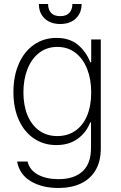

<svg xmlns="http://www.w3.org/2000/svg" viewBox="-20 -727 601 957"><path d="M65.4 78.1H117.2Q127.9 121.1 169.4 143.6Q210.9 166 271.5 166Q349.1 166 391.4 127.2Q433.6 88.4 433.6 10.7V-117.2H429.7Q410.6 -66.9 367.4 -35.4Q324.2 -3.9 260.7 -3.9Q198.2 -3.9 149.7 -36.4Q101.1 -68.8 74 -128.7Q46.9 -188.5 46.9 -267.6Q46.9 -347.2 73.5 -408.4Q100.1 -469.7 148.9 -503.9Q197.8 -538.1 261.7 -538.1Q326.2 -538.1 367.7 -504.2Q409.2 -470.2 429.7 -417H434.6V-530.3H482.4V12.7Q482.4 77.6 456.1 121.8Q429.7 166 382.3 188Q335 210 271.5 210Q189 210 132.8 176Q76.7 142.1 65.4 78.1ZM434.6 -266.6Q434.6 -332 414.3 -383.3Q394 -434.6 356 -463.9Q317.9 -493.2 265.6 -493.2Q213.4 -493.2 175 -463.4Q136.7 -433.6 116.7 -382.1Q96.7 -330.6 96.7 -266.6Q96.7 -202.1 116.9 -152.8Q137.2 -103.5 175.3 -76.2Q213.4 -48.8 265.6 -48.8Q317.4 -48.8 355.5 -75.2Q393.6 -101.6 414.1 -150.6Q434.6 -199.7 434.6 -266.6ZM280.3 -607.4Q231.4 -607.4 202.6 -634.8Q173.8 -662.1 173.8 -707H219.7Q219.7 -678.7 234.9 -662.6Q250 -646.5 280.3 -646.5Q310.1 -646.5 325.4 -662.8Q340.8 -679.2 340.8 -707H386.7Q386.7 -662.1 357.9 -634.8Q329.1 -607.4 280.3 -607.4Z"/></svg>

Font: Pretendard ExtraLight
Style: Regular
Weight: 200
Designer: Base glyphs from Inter by Rasmus Andersson; Hangeul glyphs from Noto Sans CJK(Source Han Sans) by Jang Soo-young and Kan
Foundry: Kil Hyung-jin
Version: Version 1.309